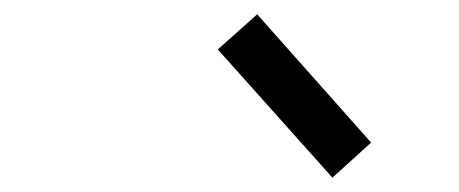

<svg xmlns="http://www.w3.org/2000/svg" viewBox="-20 -871 640 268"><path d="M444 -623 284 -802 339 -851 498 -672Z"/></svg>

Font: Victor Mono Thin Light
Style: Italic
Weight: 300
Italic angle: -12°
Monospace: yes
Version: Version 1.561;gftools[0.9.30]